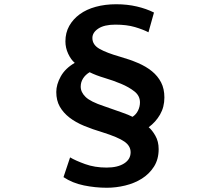

<svg xmlns="http://www.w3.org/2000/svg" viewBox="-20 -805 1040 904"><path d="M679 -653Q654 -666 615.5 -677.5Q577 -689 523 -689Q471 -689 443 -670.5Q415 -652 415 -626Q415 -594 448.5 -575Q482 -556 545 -538Q591 -525 629.5 -508.5Q668 -492 695.5 -469.5Q723 -447 738.5 -417Q754 -387 754 -346Q754 -301 733.5 -265.5Q713 -230 680 -206Q696 -193 711.5 -166Q727 -139 727 -103Q727 -55 705 -20.5Q683 14 648 36Q613 58 569.5 68.5Q526 79 483 79Q429 79 375 68Q321 57 279 29L310 -64Q335 -49 380.5 -32.5Q426 -16 482 -16Q534 -16 564.5 -35.5Q595 -55 595 -88Q595 -118 565.5 -138.5Q536 -159 463 -182Q416 -196 376 -212.5Q336 -229 307 -251.5Q278 -274 261.5 -303Q245 -332 245 -372Q245 -407 266 -445Q287 -483 332 -509Q314 -524 301 -552Q288 -580 288 -610Q288 -651 306 -683Q324 -715 355.5 -738Q387 -761 431 -773Q475 -785 527 -785Q579 -785 624 -774.5Q669 -764 705 -746ZM402 -465Q382 -453 371 -435.5Q360 -418 360 -397Q360 -371 383 -348.5Q406 -326 470 -305Q518 -288 552.5 -276Q587 -264 604 -255Q621 -266 630 -284.5Q639 -303 639 -323Q639 -354 613 -374.5Q587 -395 550 -410.5Q513 -426 472.5 -438Q432 -450 402 -465Z"/></svg>

Font: Kinto Sans
Style: Bold
Weight: 700
Designer: Authors: Ryoko NISHIZUKA  (kana & ideographs); Paul D. Hunt (Latin, Greek & Cyrillic); Wenlong ZHANG  (bopomofo); Sandol
Foundry: Adobe Systems Incorporated, ookami Inc.
Version: Version 0.001